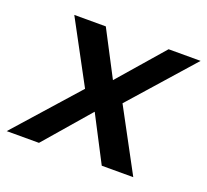

<svg xmlns="http://www.w3.org/2000/svg" viewBox="-118 -614 785 727"><g transform="rotate(20 274.5 -250.5)"><path d="M-25 0 199 -252 65 -501H192L287 -319L445 -501H574L351 -249L485 0H358L263 -183L105 0Z"/></g></svg>

Font: DM Sans 18pt SemiBold
Style: Italic
Weight: 600
Italic angle: -10°
Designer: Colophon Foundry, Jonny Pinhorn
Foundry: Colophon Foundry
Version: Version 4.004;gftools[0.9.30]